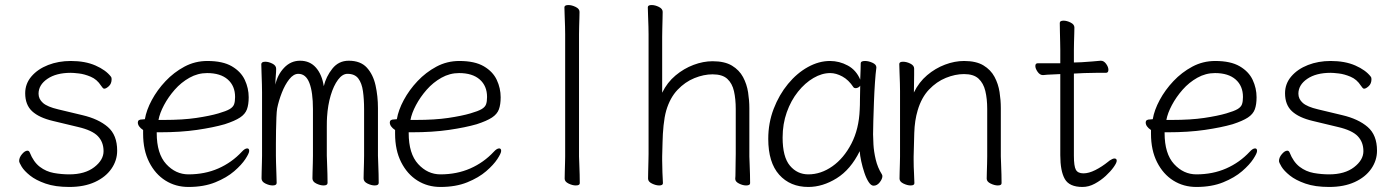

<svg xmlns="http://www.w3.org/2000/svg" viewBox="-20 -726 5540 762"><path d="M190 -246Q135 -259 107.5 -284.5Q80 -310 80 -356Q80 -394 105 -423Q130 -452 171 -468Q212 -484 261 -484Q318 -484 359 -466Q400 -448 420 -422Q423 -419 423 -412Q423 -394 412 -384Q401 -374 394 -374Q390 -374 387.5 -377.5Q385 -381 381 -386Q365 -411 340 -421.5Q315 -432 293 -434.5Q271 -437 261 -437Q203 -437 168 -413Q133 -389 133 -354Q133 -333 150.5 -317.5Q168 -302 211 -292L307 -269Q371 -254 408 -222Q445 -190 445 -128Q445 -89 422 -56Q399 -23 356.5 -3.5Q314 16 255 16Q199 16 160.5 2.5Q122 -11 99 -29.5Q76 -48 66 -64.5Q56 -81 56 -87Q56 -101 67.5 -114.5Q79 -128 89 -128Q95 -128 98 -121Q113 -83 138 -64Q163 -45 193.5 -39.5Q224 -34 255 -34Q317 -34 354 -62.5Q391 -91 391 -126Q391 -162 368.5 -185.5Q346 -209 290 -222Z M602 -201V-198Q602 -116 639.5 -75Q677 -34 728 -34Q793 -34 846.5 -57.5Q900 -81 940 -124Q952 -137 961 -137Q969 -137 969 -127Q969 -118 954 -95Q939 -72 909.5 -46.5Q880 -21 834.5 -2.5Q789 16 728 16Q677 16 636.5 -9.5Q596 -35 572 -82.5Q548 -130 548 -195V-210Q527 -224 527 -240Q527 -252 544 -252Q546 -252 550.5 -252.5Q555 -253 555 -253Q561 -289 582.5 -329Q604 -369 637 -404Q670 -439 712 -461.5Q754 -484 803 -484Q864 -484 900 -463Q936 -442 951.5 -409Q967 -376 967 -340Q967 -311 960 -292Q953 -273 932.5 -259.5Q912 -246 872 -233Q827 -220 762 -210.5Q697 -201 614 -201ZM630 -250Q706 -250 759.5 -258Q813 -266 847 -276Q878 -285 891.5 -293Q905 -301 909 -312Q913 -323 913 -341Q913 -385 884 -410.5Q855 -436 802 -436Q765 -436 732 -417.5Q699 -399 673.5 -370Q648 -341 631 -309Q614 -277 609 -250Z M1425 -293Q1425 -332 1420.5 -364Q1416 -396 1402 -414.5Q1388 -433 1359 -433Q1339 -433 1321.5 -409.5Q1304 -386 1292.5 -347.5Q1281 -309 1278 -262Q1277 -249 1277 -223.5Q1277 -198 1277 -172V-108Q1277 -102 1278 -80.5Q1279 -59 1279.5 -35.5Q1280 -12 1280 0Q1280 10 1264 10Q1251 10 1235.5 2.5Q1220 -5 1220 -18Q1220 -26 1220.5 -43Q1221 -60 1221.5 -78.5Q1222 -97 1222 -108V-293Q1222 -360 1208 -396.5Q1194 -433 1164 -433Q1145 -433 1128 -411.5Q1111 -390 1098.5 -358Q1086 -326 1080 -296Q1078 -285 1077 -260.5Q1076 -236 1075.5 -207.5Q1075 -179 1075 -155V-108Q1075 -102 1075.5 -80.5Q1076 -59 1077 -35.5Q1078 -12 1078 0Q1078 10 1062 10Q1049 10 1033.5 2.5Q1018 -5 1018 -18Q1018 -26 1018.5 -45Q1019 -64 1019.5 -82.5Q1020 -101 1020 -108V-359Q1020 -369 1019.5 -391Q1019 -413 1018 -436.5Q1017 -460 1017 -471Q1017 -481 1033 -481Q1046 -481 1061 -473.5Q1076 -466 1076 -453Q1076 -441 1074.5 -425Q1073 -409 1073 -390Q1081 -429 1107.5 -457Q1134 -485 1171 -485Q1210 -485 1234 -457.5Q1258 -430 1265 -384Q1274 -422 1299 -453.5Q1324 -485 1364 -485Q1411 -485 1436 -457.5Q1461 -430 1470.5 -387Q1480 -344 1480 -297V-108Q1480 -102 1481 -80.5Q1482 -59 1482.5 -35.5Q1483 -12 1483 0Q1483 10 1467 10Q1454 10 1438.5 2.5Q1423 -5 1423 -18Q1423 -26 1423.5 -43Q1424 -60 1424.5 -78.5Q1425 -97 1425 -108Z M1602 -201V-198Q1602 -116 1639.5 -75Q1677 -34 1728 -34Q1793 -34 1846.5 -57.5Q1900 -81 1940 -124Q1952 -137 1961 -137Q1969 -137 1969 -127Q1969 -118 1954 -95Q1939 -72 1909.5 -46.5Q1880 -21 1834.5 -2.5Q1789 16 1728 16Q1677 16 1636.5 -9.5Q1596 -35 1572 -82.5Q1548 -130 1548 -195V-210Q1527 -224 1527 -240Q1527 -252 1544 -252Q1546 -252 1550.5 -252.5Q1555 -253 1555 -253Q1561 -289 1582.5 -329Q1604 -369 1637 -404Q1670 -439 1712 -461.5Q1754 -484 1803 -484Q1864 -484 1900 -463Q1936 -442 1951.5 -409Q1967 -376 1967 -340Q1967 -311 1960 -292Q1953 -273 1932.5 -259.5Q1912 -246 1872 -233Q1827 -220 1762 -210.5Q1697 -201 1614 -201ZM1630 -250Q1706 -250 1759.5 -258Q1813 -266 1847 -276Q1878 -285 1891.5 -293Q1905 -301 1909 -312Q1913 -323 1913 -341Q1913 -385 1884 -410.5Q1855 -436 1802 -436Q1765 -436 1732 -417.5Q1699 -399 1673.5 -370Q1648 -341 1631 -309Q1614 -277 1609 -250Z M2223 -590Q2223 -600 2222.5 -621Q2222 -642 2221 -664Q2220 -686 2220 -697Q2220 -706 2236 -706Q2249 -706 2264.5 -698.5Q2280 -691 2280 -679Q2280 -671 2279.5 -654.5Q2279 -638 2278.5 -620Q2278 -602 2278 -590V-105Q2278 -99 2279 -78Q2280 -57 2280.5 -34Q2281 -11 2281 1Q2281 10 2265 10Q2252 10 2236.5 2.5Q2221 -5 2221 -17Q2221 -25 2221.5 -43.5Q2222 -62 2222.5 -80Q2223 -98 2223 -105Z M2898 -17Q2899 -25 2899 -44Q2899 -63 2899.5 -83.5Q2900 -104 2900 -115V-293Q2900 -333 2893 -364Q2886 -395 2866.5 -413Q2847 -431 2808 -431Q2773 -431 2736 -416Q2699 -401 2669 -369.5Q2639 -338 2624 -287Q2617 -262 2613.5 -228Q2610 -194 2609.5 -161.5Q2609 -129 2608 -105V-89Q2608 -65 2609 -42Q2610 -19 2611 1Q2611 10 2596 10Q2583 10 2567.5 2.5Q2552 -5 2552 -17Q2552 -25 2552.5 -46Q2553 -67 2553.5 -87.5Q2554 -108 2554 -115V-590Q2554 -600 2553.5 -621Q2553 -642 2552 -664Q2551 -686 2551 -697Q2551 -706 2566 -706Q2580 -706 2595 -698.5Q2610 -691 2610 -679Q2610 -671 2609.5 -652Q2609 -633 2608.5 -612.5Q2608 -592 2608 -580V-358Q2628 -399 2661 -426.5Q2694 -454 2732.5 -468.5Q2771 -483 2808 -483Q2856 -483 2885 -465.5Q2914 -448 2929 -420Q2944 -392 2949 -359.5Q2954 -327 2954 -297V-105Q2954 -99 2955 -78Q2956 -57 2956.5 -34Q2957 -11 2957 1Q2957 10 2941 10Q2928 10 2913 2.5Q2898 -5 2898 -16Z M3458 -457Q3455 -435 3452.5 -398.5Q3450 -362 3448.5 -321.5Q3447 -281 3446 -246Q3445 -211 3445 -193Q3445 -180 3446.5 -152.5Q3448 -125 3455.5 -93Q3463 -61 3480 -34Q3482 -30 3482 -27Q3482 -16 3471.5 -2.5Q3461 11 3447 11Q3437 11 3427.5 -3.5Q3418 -18 3410.5 -40.5Q3403 -63 3398 -86Q3393 -109 3392 -126Q3356 -53 3300.5 -18.5Q3245 16 3188 16Q3116 16 3072.5 -32.5Q3029 -81 3029 -175Q3029 -238 3050.5 -294Q3072 -350 3107.5 -393Q3143 -436 3186.5 -460Q3230 -484 3274 -484Q3311 -484 3344.5 -466Q3378 -448 3394 -410Q3395 -433 3395.5 -450.5Q3396 -468 3396 -475Q3396 -484 3413 -484Q3427 -484 3442.5 -477Q3458 -470 3458 -459ZM3394 -386Q3392 -382 3386.5 -379Q3381 -376 3376 -376Q3370 -376 3367 -380Q3348 -409 3323 -422.5Q3298 -436 3275 -436Q3242 -436 3208.5 -416.5Q3175 -397 3147 -362Q3119 -327 3102.5 -280.5Q3086 -234 3086 -180Q3086 -103 3115 -68.5Q3144 -34 3188 -34Q3238 -34 3283.5 -66Q3329 -98 3359 -156Q3389 -214 3392 -291Q3393 -306 3393 -333.5Q3393 -361 3394 -386Z M3898 -294Q3898 -334 3890.5 -365Q3883 -396 3863.5 -414Q3844 -432 3806 -432Q3771 -432 3734 -417Q3697 -402 3667 -370.5Q3637 -339 3622 -288Q3610 -248 3608.5 -198.5Q3607 -149 3606 -105V-91Q3606 -63 3607.5 -38.5Q3609 -14 3609 1Q3609 10 3594 10Q3581 10 3565.5 2.5Q3550 -5 3550 -17Q3550 -25 3550.5 -43.5Q3551 -62 3551.5 -80Q3552 -98 3552 -105V-365Q3552 -375 3551.5 -396Q3551 -417 3550 -439Q3549 -461 3549 -472Q3549 -481 3564 -481Q3578 -481 3593 -473.5Q3608 -466 3608 -454Q3608 -446 3608 -428.5Q3608 -411 3607.5 -392Q3607 -373 3607 -359Q3627 -400 3659.5 -427.5Q3692 -455 3730.5 -469.5Q3769 -484 3806 -484Q3854 -484 3883 -466.5Q3912 -449 3927 -421Q3942 -393 3947 -360.5Q3952 -328 3952 -298V-105Q3952 -99 3953 -78Q3954 -57 3954.5 -34Q3955 -11 3955 1Q3955 10 3940 10Q3927 10 3911.5 2.5Q3896 -5 3896 -17Q3896 -25 3896.5 -41.5Q3897 -58 3897.5 -76Q3898 -94 3898 -105Z M4384 -89Q4396 -97 4403 -97Q4412 -97 4412 -88Q4412 -80 4400 -63Q4388 -46 4368.5 -28Q4349 -10 4325 3Q4301 16 4276 16Q4224 16 4206 -15.5Q4188 -47 4188 -110V-432Q4177 -431 4157 -430.5Q4137 -430 4120 -428H4119Q4107 -428 4098 -441Q4089 -454 4089 -464Q4089 -475 4099 -475H4188V-528Q4188 -538 4187.5 -559Q4187 -580 4186.5 -602Q4186 -624 4186 -635Q4186 -644 4201 -644Q4214 -644 4229 -636.5Q4244 -629 4244 -617Q4244 -609 4243.5 -592.5Q4243 -576 4242.5 -558Q4242 -540 4242 -528V-478L4272 -479Q4290 -480 4314 -482Q4338 -484 4348 -485H4349Q4361 -485 4370 -472.5Q4379 -460 4379 -449Q4379 -437 4369 -437Q4359 -437 4331 -437Q4303 -437 4283 -436L4242 -434V-108Q4242 -66 4250 -52Q4258 -38 4280 -38Q4301 -38 4327 -51Q4353 -64 4379 -85Z M4602 -201V-198Q4602 -116 4639.5 -75Q4677 -34 4728 -34Q4793 -34 4846.5 -57.5Q4900 -81 4940 -124Q4952 -137 4961 -137Q4969 -137 4969 -127Q4969 -118 4954 -95Q4939 -72 4909.5 -46.5Q4880 -21 4834.5 -2.5Q4789 16 4728 16Q4677 16 4636.5 -9.5Q4596 -35 4572 -82.5Q4548 -130 4548 -195V-210Q4527 -224 4527 -240Q4527 -252 4544 -252Q4546 -252 4550.5 -252.5Q4555 -253 4555 -253Q4561 -289 4582.5 -329Q4604 -369 4637 -404Q4670 -439 4712 -461.5Q4754 -484 4803 -484Q4864 -484 4900 -463Q4936 -442 4951.5 -409Q4967 -376 4967 -340Q4967 -311 4960 -292Q4953 -273 4932.5 -259.5Q4912 -246 4872 -233Q4827 -220 4762 -210.5Q4697 -201 4614 -201ZM4630 -250Q4706 -250 4759.5 -258Q4813 -266 4847 -276Q4878 -285 4891.5 -293Q4905 -301 4909 -312Q4913 -323 4913 -341Q4913 -385 4884 -410.5Q4855 -436 4802 -436Q4765 -436 4732 -417.5Q4699 -399 4673.5 -370Q4648 -341 4631 -309Q4614 -277 4609 -250Z M5190 -246Q5135 -259 5107.5 -284.5Q5080 -310 5080 -356Q5080 -394 5105 -423Q5130 -452 5171 -468Q5212 -484 5261 -484Q5318 -484 5359 -466Q5400 -448 5420 -422Q5423 -419 5423 -412Q5423 -394 5412 -384Q5401 -374 5394 -374Q5390 -374 5387.5 -377.5Q5385 -381 5381 -386Q5365 -411 5340 -421.5Q5315 -432 5293 -434.5Q5271 -437 5261 -437Q5203 -437 5168 -413Q5133 -389 5133 -354Q5133 -333 5150.5 -317.5Q5168 -302 5211 -292L5307 -269Q5371 -254 5408 -222Q5445 -190 5445 -128Q5445 -89 5422 -56Q5399 -23 5356.5 -3.5Q5314 16 5255 16Q5199 16 5160.5 2.5Q5122 -11 5099 -29.5Q5076 -48 5066 -64.5Q5056 -81 5056 -87Q5056 -101 5067.5 -114.5Q5079 -128 5089 -128Q5095 -128 5098 -121Q5113 -83 5138 -64Q5163 -45 5193.5 -39.5Q5224 -34 5255 -34Q5317 -34 5354 -62.5Q5391 -91 5391 -126Q5391 -162 5368.5 -185.5Q5346 -209 5290 -222Z"/></svg>

Font: Moon Stars Kai T HW Light
Style: Regular
Weight: 300
Designer: GuiWonder
Version: Version 1.101